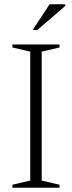

<svg xmlns="http://www.w3.org/2000/svg" viewBox="-20 -878 336 898"><path d="M258.5 -14V0H38V-14L121.5 -33.5V-636.5L38 -656V-670H258.5V-656L175 -636.5V-33.5ZM133 -738 212 -858H285.5V-850.5L155 -738Z"/></svg>

Font: Newsreader Text Light
Style: Regular
Weight: 300
Designer: Hugues Gentile
Foundry: Production Type
Version: Version 1.002